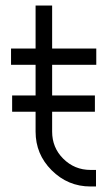

<svg xmlns="http://www.w3.org/2000/svg" viewBox="-20 -676 398 696"><path d="M109 -656V-500H20V-441H109V-199Q109 -117 167 -59Q226 0 308 0H328V-60H308Q250 -60 209 -101Q169 -141 169 -199V-441H329V-500H169V-656ZM24 -271H324V-330H24Z"/></svg>

Font: Unageo
Style: Light
Weight: 300
Designer: Richard Sepsi
Foundry: Richard Sepsi
Version: Version 2.000